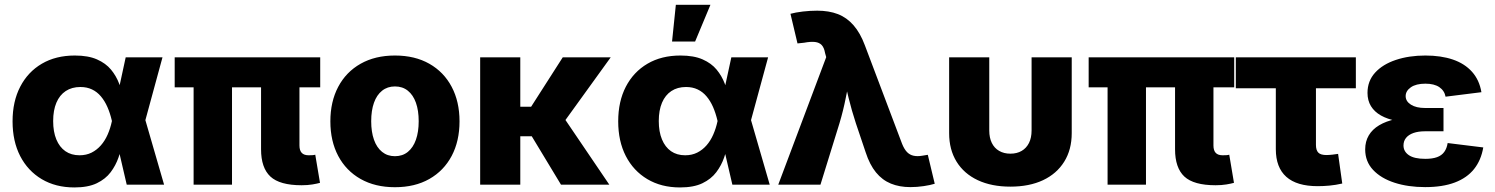

<svg xmlns="http://www.w3.org/2000/svg" viewBox="-20 -782 6330 813"><path d="M294.9 11.7Q215.8 11.7 156.7 -23.4Q97.7 -58.6 65.4 -121.3Q33.2 -184.1 33.2 -268.1Q33.2 -352.5 65.7 -415Q98.1 -477.5 157.2 -512.2Q216.3 -546.9 296.9 -546.9Q353.5 -546.9 390.6 -530.5Q427.7 -514.2 450 -487.3Q472.2 -460.4 484.4 -428Q496.6 -395.5 502.9 -364.3H550.8L594.7 -276.4L674.8 0H516.6L453.6 -271Q446.3 -302.7 434.8 -328.9Q423.3 -355 407.2 -374Q391.1 -393.1 369.6 -403.3Q348.1 -413.6 320.3 -413.6Q284.2 -413.6 258.3 -396.5Q232.4 -379.4 218.8 -347.2Q205.1 -314.9 205.1 -269.5Q205.1 -224.1 218.5 -191.7Q231.9 -159.2 256.8 -141.8Q281.7 -124.5 316.9 -124.5Q345.2 -124.5 367.7 -135.7Q390.1 -147 407.2 -166.5Q424.3 -186 435.8 -212.2Q447.3 -238.3 453.6 -268.1L512.2 -539.1H668L594.2 -268.1L549.8 -181.2H501Q493.7 -149.4 481.9 -115.5Q470.2 -81.5 448.5 -52.7Q426.8 -23.9 389.9 -6.1Q353 11.7 294.9 11.7Z M1257.3 2.4Q1164.6 2.4 1125 -34.4Q1085.4 -71.3 1085.4 -149.9V-505.4H1248V-166Q1248 -145 1257.6 -134.8Q1267.1 -124.5 1287.1 -124.5Q1296.9 -124.5 1303.7 -125Q1310.5 -125.5 1314.9 -127L1335 -7.8Q1323.2 -4.4 1303 -1Q1282.7 2.4 1257.3 2.4ZM799.8 0V-505.4H962.4V0ZM719.7 -412.1V-539.1H1335.9V-412.1Z M1652.3 10.7Q1568.4 10.7 1506.8 -24.2Q1445.3 -59.1 1412.1 -121.8Q1378.9 -184.6 1378.9 -268.1Q1378.9 -351.6 1412.1 -414.3Q1445.3 -477.1 1506.8 -512Q1568.4 -546.9 1652.3 -546.9Q1736.8 -546.9 1798.1 -512Q1859.4 -477.1 1892.6 -414.3Q1925.8 -351.6 1925.8 -268.1Q1925.8 -184.6 1892.6 -121.8Q1859.4 -59.1 1798.1 -24.2Q1736.8 10.7 1652.3 10.7ZM1652.3 -120.6Q1684.6 -120.6 1707 -138.9Q1729.5 -157.2 1741.2 -190.4Q1752.9 -223.6 1752.9 -268.6Q1752.9 -314 1741.2 -346.9Q1729.5 -379.9 1707 -397.9Q1684.6 -416 1652.3 -416Q1620.6 -416 1597.9 -397.9Q1575.2 -379.9 1563.5 -346.9Q1551.8 -314 1551.8 -268.6Q1551.8 -223.6 1563.5 -190.4Q1575.2 -157.2 1597.9 -138.9Q1620.6 -120.6 1652.3 -120.6Z M2183.1 -539.1V0H2013.2V-539.1ZM2565.9 -539.1 2324.7 -205.1H2147.5L2144 -330.1H2229L2362.8 -539.1ZM2355.5 0 2227.5 -211.9 2364.7 -288.1 2560.1 0Z M2859.4 11.7Q2780.3 11.7 2721.2 -23.4Q2662.1 -58.6 2629.9 -121.3Q2597.7 -184.1 2597.7 -268.1Q2597.7 -352.5 2630.1 -415Q2662.6 -477.5 2721.7 -512.2Q2780.8 -546.9 2861.3 -546.9Q2918 -546.9 2955.1 -530.5Q2992.2 -514.2 3014.4 -487.3Q3036.6 -460.4 3048.8 -428Q3061 -395.5 3067.4 -364.3H3115.2L3159.2 -276.4L3239.3 0H3081.1L3018.1 -271Q3010.7 -302.7 2999.3 -328.9Q2987.8 -355 2971.7 -374Q2955.6 -393.1 2934.1 -403.3Q2912.6 -413.6 2884.8 -413.6Q2848.6 -413.6 2822.8 -396.5Q2796.9 -379.4 2783.2 -347.2Q2769.5 -314.9 2769.5 -269.5Q2769.5 -224.1 2783 -191.7Q2796.4 -159.2 2821.3 -141.8Q2846.2 -124.5 2881.3 -124.5Q2909.7 -124.5 2932.1 -135.7Q2954.6 -147 2971.7 -166.5Q2988.8 -186 3000.2 -212.2Q3011.7 -238.3 3018.1 -268.1L3076.7 -539.1H3232.4L3158.7 -268.1L3114.3 -181.2H3065.4Q3058.1 -149.4 3046.4 -115.5Q3034.7 -81.5 3012.9 -52.7Q2991.2 -23.9 2954.3 -6.1Q2917.5 11.7 2859.4 11.7ZM2825.7 -606 2841.8 -761.7H2988.3L2923.3 -606Z M3275.4 0 3478.5 -540 3473.6 -557.6Q3469.7 -580.1 3459.5 -591.1Q3449.2 -602.1 3431.2 -604.2Q3413.1 -606.4 3384.8 -601.1L3356.9 -598.1L3327.1 -723.6Q3348.6 -729.5 3379.4 -733.2Q3410.2 -736.8 3440.4 -736.8Q3490.2 -736.8 3528.1 -722.2Q3565.9 -707.5 3594.2 -675Q3622.6 -642.6 3642.1 -590.3L3799.8 -172.9Q3809.1 -149.9 3820.8 -137.9Q3832.5 -126 3848.4 -122.6Q3864.3 -119.1 3884.8 -122.6L3908.7 -126.5L3938 -3.9Q3918.9 2 3891.1 6.1Q3863.3 10.3 3835 10.3Q3788.6 10.3 3752.2 -4.6Q3715.8 -19.5 3689.2 -52Q3662.6 -84.5 3645.5 -137.2L3604 -260.3Q3586.4 -314 3573.2 -367.7Q3560.1 -421.4 3547.4 -481.4H3585Q3571.8 -421.4 3561.3 -367.7Q3550.8 -314 3534.7 -260.3L3454.1 0Z M4258.3 8.3Q4178.7 8.3 4120.4 -19Q4062 -46.4 4030.5 -97.4Q3999 -148.4 3999 -218.3V-539.1H4168.9V-229.5Q4168.9 -198.7 4179.7 -176.8Q4190.4 -154.8 4210.7 -143.1Q4231 -131.3 4258.3 -131.3Q4286.1 -131.3 4306.2 -143.1Q4326.2 -154.8 4337.2 -176.8Q4348.1 -198.7 4348.1 -229.5V-539.1H4518.1V-218.3Q4518.1 -148.4 4486.3 -97.4Q4454.6 -46.4 4396.5 -19Q4338.4 8.3 4258.3 8.3Z M5127.4 2.4Q5034.7 2.4 4995.1 -34.4Q4955.6 -71.3 4955.6 -149.9V-505.4H5118.2V-166Q5118.2 -145 5127.7 -134.8Q5137.2 -124.5 5157.2 -124.5Q5167 -124.5 5173.8 -125Q5180.7 -125.5 5185.1 -127L5205.1 -7.8Q5193.4 -4.4 5173.1 -1Q5152.8 2.4 5127.4 2.4ZM4669.9 0V-505.4H4832.5V0ZM4589.8 -412.1V-539.1H5206.1V-412.1Z M5559.6 6.3Q5471.2 6.3 5426.8 -33.2Q5382.3 -72.8 5382.3 -150.4V-408.2H5212.9V-539.1H5721.2V-408.2H5552.2V-168.5Q5552.2 -146 5562.3 -135.7Q5572.3 -125.5 5596.7 -125.5Q5606.4 -125.5 5622.1 -127.2Q5637.7 -128.9 5646 -130.4L5663.6 -4.9Q5635.7 1.5 5609.6 3.9Q5583.5 6.3 5559.6 6.3Z M6014.6 10.3Q5942.4 10.3 5885 -8.3Q5827.6 -26.9 5794.2 -62.5Q5760.7 -98.1 5760.7 -149.4Q5760.7 -183.1 5775.9 -208.7Q5791 -234.4 5820.1 -251.7Q5849.1 -269 5890.4 -277.8Q5931.6 -286.6 5983.9 -286.6H6092.3V-226.1H6014.6Q5985.4 -226.1 5964.8 -218.8Q5944.3 -211.4 5933.6 -198Q5922.9 -184.6 5922.9 -166Q5922.9 -140.6 5945.6 -125Q5968.3 -109.4 6015.1 -109.4Q6045.4 -109.4 6064.9 -116.5Q6084.5 -123.5 6095.5 -138.7Q6106.4 -153.8 6109.9 -176.3L6260.7 -157.7Q6251.5 -103.5 6221.7 -66.2Q6191.9 -28.8 6140.4 -9.3Q6088.9 10.3 6014.6 10.3ZM5985.4 -262.2Q5935.1 -262.2 5895 -269.8Q5855 -277.3 5827.4 -293Q5799.8 -308.6 5785.2 -332.5Q5770.5 -356.4 5770.5 -388.7Q5770.5 -439 5802.7 -474.4Q5835 -509.8 5890.6 -528.3Q5946.3 -546.9 6015.6 -546.9Q6082 -546.9 6132.1 -529.8Q6182.1 -512.7 6213.1 -478Q6244.1 -443.4 6252.9 -391.6L6101.1 -372.6Q6096.2 -398.4 6074.5 -413.1Q6052.7 -427.7 6015.6 -427.7Q5976.1 -427.7 5954.1 -412.4Q5932.1 -397 5932.1 -375Q5932.1 -353 5954.3 -338.9Q5976.6 -324.7 6014.6 -324.7H6092.3V-262.2Z"/></svg>

Font: Inter 18pt ExtraBold
Style: Regular
Weight: 800
Designer: Rasmus Andersson
Foundry: rsms
Version: Version 4.001;git-66647c0bb